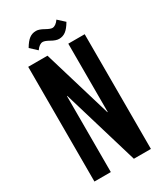

<svg xmlns="http://www.w3.org/2000/svg" viewBox="-208 -930 874 1015"><g transform="rotate(-30 229.5 -422.0)"><path d="M187 -844.2Q206.1 -844.2 233.9 -828.1Q259.3 -814 271 -814Q291.5 -814 311 -841.8L351.1 -805.2Q332.5 -773.4 314.5 -759.8Q296.4 -746.1 272.9 -746.1Q253.9 -746.1 226.1 -762.2Q201.7 -775.9 189 -775.9Q168.5 -775.9 148.9 -748L108.9 -785.2Q127.4 -816.9 145.5 -830.6Q163.6 -844.2 187 -844.2ZM401.9 0H297.9L159.2 -463.9H157.2V0H57.1V-700.2H174.8L299.8 -283.2H301.8V-700.2H401.9Z"/></g></svg>

Font: BaseOne
Style: Regular
Weight: 400
Designer: Domenico Catapano
Foundry: Design by Basse
Version: Version 1.000;PS 001.001;hotconv 1.0.56